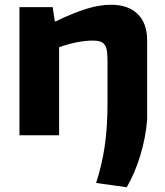

<svg xmlns="http://www.w3.org/2000/svg" viewBox="-20 -570 697 809"><path d="M385 201Q397 163 406 125.5Q415 88 421 47.5Q427 7 430 -38.5Q433 -84 433 -138V-312Q433 -338 430.5 -355Q428 -372 421 -381.5Q414 -391 402 -395Q390 -399 372 -399Q341 -399 304.5 -392Q268 -385 229 -371V0H62V-540H202L211 -480H215Q289 -516 344.5 -533Q400 -550 448 -550Q520 -550 560 -511Q600 -472 600 -400V-66Q594 10 571 85.5Q548 161 514 219Z"/></svg>

Font: Encode Sans Normal
Style: Bold
Weight: 700
Designer: Pablo Impallari, Andres Torresi
Foundry: Pablo Impallari, Andres Torresi
Version: Version 1.000; ttfautohint (v1.00) -l 8 -r 50 -G 200 -x 14 -